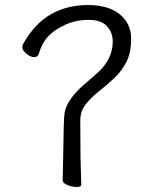

<svg xmlns="http://www.w3.org/2000/svg" viewBox="-20 -733 610 763"><path d="M300 -105 303 1Q303 10 285.5 10Q268 10 248.5 2.5Q229 -5 229 -17L231 -105L233 -219Q234 -268 237 -286Q242 -314 263 -342.5Q284 -371 311.5 -394.5Q339 -418 366 -442Q428 -497 428 -568Q428 -604 405 -629Q382 -654 332 -654Q282 -654 240 -635Q198 -616 172.5 -589.5Q147 -563 134 -519Q130 -506 115.5 -506Q101 -506 85 -519.5Q69 -533 69 -543.5Q69 -554 71 -557Q118 -640 182.5 -676.5Q247 -713 329 -713Q411 -713 456 -676Q501 -639 501 -580.5Q501 -522 482 -486Q463 -450 434.5 -423Q406 -396 376.5 -373Q347 -350 323 -321.5Q299 -293 299 -254Z"/></svg>

Font: ToneOZ-Pinyin-WenKai-Regular
Style: Regular
Weight: 400
Designer: Fontworks Inc.
Foundry: ToneOZ
Version: Version 0.240331